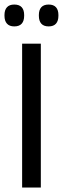

<svg xmlns="http://www.w3.org/2000/svg" viewBox="-22 -833 280 853"><path d="M159.4 0H76.3V-639H159.4ZM41.4 -715.7Q19.8 -715.7 8.9 -728Q-2.1 -740.2 -2.1 -762.9V-766.3Q-2.1 -788.7 8.9 -800.7Q19.8 -812.8 41.4 -812.8Q63.8 -812.8 74.6 -800.7Q85.3 -788.7 85.3 -766.3V-762.9Q85.3 -740.2 74.6 -728Q63.8 -715.7 41.4 -715.7ZM194.2 -715.7Q172.2 -715.7 161.4 -728Q150.7 -740.2 150.7 -762.9V-766.3Q150.7 -788.7 161.4 -800.7Q172.2 -812.8 194.2 -812.8Q216 -812.8 226.8 -800.7Q237.5 -788.7 237.5 -766.3V-762.9Q237.5 -740.2 226.8 -728Q216 -715.7 194.2 -715.7Z"/></svg>

Font: Anek Gujarati Medium
Style: Regular
Weight: 500
Designer: Mrunmayee Ghaisas (Gujarati), Yesha Goshar (Latin)
Foundry: Ek Type
Version: Version 1.003